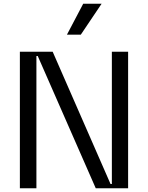

<svg xmlns="http://www.w3.org/2000/svg" viewBox="-20 -1003 789 1023"><path d="M662.6 -727.3V0H490.1L181.1 -704.5H174V0H85.9V-727.3H260.7L568.9 -22.7H576V-727.3ZM336.6 -818.2 423.3 -983H521.3L410.5 -818.2Z"/></svg>

Font: Riot Sans
Style: Regular
Weight: 400
Designer: Rasmus Andersson
Foundry: rsms
Version: Version 3.005